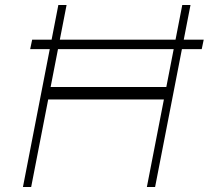

<svg xmlns="http://www.w3.org/2000/svg" viewBox="-20 -750 837 770"><path d="M101 -553 109 -591H797L789 -553ZM165 -351 175 -401H655L645 -351ZM72 0 214 -730H247L105 0ZM569 0 711 -730H744L602 0Z"/></svg>

Font: Savate ExtraLight
Style: Italic
Weight: 200
Italic angle: -11°
Designer: Max Esnée
Foundry: Plomb Type
Version: Version 2.000